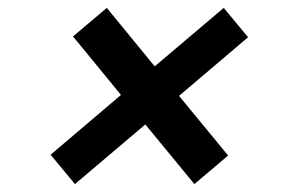

<svg xmlns="http://www.w3.org/2000/svg" viewBox="-20 -607 739 489"><path d="M170.9 -138.2 108.9 -212.9 288.1 -365.2 166 -514.2 252 -586.9 374 -438 549.8 -586.9 611.8 -512.2 436 -362.8 561 -210.9 475.1 -138.2 350.1 -290Z"/></svg>

Font: SVN-Poppins Medium
Style: Italic
Weight: 500
Italic angle: -10°
Designer: Ninad Kale (Devanagari), Jonny Pinhorn (Latin)
Foundry: Indian Type Foundry
Version: Version 3.002 2017